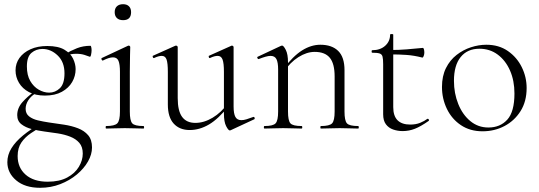

<svg xmlns="http://www.w3.org/2000/svg" viewBox="-20 -612 2564 914"><path d="M171 282Q99 282 57 246.5Q15 211 15 160Q15 125 34.5 93.5Q54 62 90 32.5Q126 3 175 -25L185 -14Q156 3 128 21.5Q100 40 82 66Q64 92 64 131Q64 186 102 219.5Q140 253 207 253Q263 253 300 233Q337 213 355.5 182Q374 151 374 119Q374 87 357.5 68Q341 49 314 38.5Q287 28 255 23Q223 18 191 14Q161 10 131.5 2.5Q102 -5 82 -20.5Q62 -36 62 -64Q62 -98 87 -126Q112 -154 140 -173L147 -166Q127 -154 114.5 -134.5Q102 -115 102 -94Q102 -71 118.5 -58Q135 -45 160.5 -39Q186 -33 213 -29Q249 -24 285 -18.5Q321 -13 351 -1.5Q381 10 399.5 31.5Q418 53 418 90Q418 123 399 156.5Q380 190 346 218.5Q312 247 267 264.5Q222 282 171 282ZM194 -157Q149 -157 118 -173.5Q87 -190 70.5 -217.5Q54 -245 54 -277Q54 -310 72.5 -336Q91 -362 125 -377.5Q159 -393 205 -393Q257 -393 286.5 -375.5Q316 -358 328 -332.5Q340 -307 340 -283Q340 -250 323.5 -221.5Q307 -193 274.5 -175Q242 -157 194 -157ZM214 -171Q243 -171 265 -192Q287 -213 287 -263Q287 -317 254.5 -348Q222 -379 182 -379Q152 -379 130 -360.5Q108 -342 108 -296Q108 -254 124 -226.5Q140 -199 164.5 -185Q189 -171 214 -171ZM287 -319V-353Q317 -371 346.5 -382.5Q376 -394 411 -394Q413 -394 414.5 -387Q416 -380 416 -373Q416 -363 413.5 -351.5Q411 -340 407 -342Q399 -345 382.5 -350.5Q366 -356 343 -356Q330 -356 318.5 -354Q307 -352 296 -349Z M485 0Q483 0 483 -6Q483 -12 485 -12Q526 -12 538.5 -25Q551 -38 551 -81V-270Q551 -306 544 -322.5Q537 -339 518 -339Q509 -339 497.5 -335.5Q486 -332 470 -324Q466 -323 463.5 -328.5Q461 -334 465 -336L589 -394Q592 -395 593 -395Q595 -395 597.5 -393Q600 -391 600 -388Q600 -381 599 -349.5Q598 -318 598 -271V-81Q598 -38 609.5 -25Q621 -12 663 -12Q666 -12 666 -6Q666 0 663 0Q646 0 623 -1Q600 -2 574 -2Q549 -2 526 -1Q503 0 485 0ZM566 -516Q547 -516 536.5 -526Q526 -536 526 -554Q526 -572 536.5 -582Q547 -592 566 -592Q584 -592 594 -582Q604 -572 604 -554Q604 -516 566 -516Z M883 7Q835 7 807 -23.5Q779 -54 779 -115V-270Q779 -311 773 -328.5Q767 -346 750 -346Q735 -346 714 -336Q710 -334 707.5 -340Q705 -346 709 -347L814 -394Q816 -395 818 -395Q820 -395 823 -393Q826 -391 826 -388V-145Q826 -84 847 -55.5Q868 -27 910 -27Q951 -27 992 -51.5Q1033 -76 1064 -119L1069 -108Q1020 -46 975 -19.5Q930 7 883 7ZM1092 -388V-105Q1092 -71 1100.5 -55.5Q1109 -40 1129 -40Q1140 -40 1153 -44Q1166 -48 1185 -55Q1190 -57 1192 -51.5Q1194 -46 1190 -44L1078 8Q1076 9 1074 9Q1067 9 1056.5 -11.5Q1046 -32 1046 -71V-270Q1046 -311 1039.5 -328.5Q1033 -346 1016 -346Q1001 -346 980 -336Q976 -334 974 -340Q972 -346 976 -347L1081 -394Q1083 -395 1084 -395Q1086 -395 1089 -393Q1092 -391 1092 -388Z M1508 0Q1505 0 1505 -6Q1505 -12 1508 -12Q1549 -12 1561 -25Q1573 -38 1573 -81V-248Q1573 -309 1550 -337Q1527 -365 1478 -365Q1440 -365 1400.5 -340Q1361 -315 1332 -271L1328 -283Q1375 -345 1418 -372Q1461 -399 1505 -399Q1560 -399 1590 -369.5Q1620 -340 1620 -278V-81Q1620 -38 1631.5 -25Q1643 -12 1685 -12Q1688 -12 1688 -6Q1688 0 1685 0Q1668 0 1645 -1Q1622 -2 1597 -2Q1572 -2 1548.5 -1Q1525 0 1508 0ZM1239 0Q1236 0 1236 -6Q1236 -12 1239 -12Q1280 -12 1292 -25Q1304 -38 1304 -81V-281Q1304 -315 1296 -330.5Q1288 -346 1268 -346Q1258 -346 1244 -342Q1230 -338 1212 -331Q1208 -330 1205.5 -335Q1203 -340 1207 -342L1318 -394Q1320 -395 1323 -395Q1330 -395 1340.5 -374.5Q1351 -354 1351 -315V-81Q1351 -38 1362.5 -25Q1374 -12 1416 -12Q1419 -12 1419 -6Q1419 0 1416 0Q1399 0 1376 -1Q1353 -2 1328 -2Q1303 -2 1279.5 -1Q1256 0 1239 0Z M1897 12Q1873 12 1851.5 4.5Q1830 -3 1817 -20.5Q1804 -38 1804 -68V-306Q1804 -331 1801 -342.5Q1798 -354 1787 -357.5Q1776 -361 1752 -361Q1749 -361 1749 -367Q1749 -373 1752 -373Q1790 -373 1813.5 -394Q1837 -415 1837 -447Q1837 -450 1844.5 -450Q1852 -450 1852 -447V-102Q1852 -60 1872.5 -39.5Q1893 -19 1933 -19Q1960 -19 1980.5 -27.5Q2001 -36 2014 -46Q2018 -48 2021 -43.5Q2024 -39 2020 -36Q1983 -10 1955 1Q1927 12 1897 12ZM1990 -338Q1951 -348 1915.5 -350.5Q1880 -353 1840 -353V-374Q1879 -374 1915.5 -377Q1952 -380 1993 -384Q1996 -384 1998 -377.5Q2000 -371 2000 -361Q2000 -354 1997 -345.5Q1994 -337 1990 -338Z M2277 13Q2218 13 2174.5 -16Q2131 -45 2107.5 -93.5Q2084 -142 2084 -198Q2084 -250 2103 -288Q2122 -326 2153.5 -350.5Q2185 -375 2222 -387Q2259 -399 2295 -399Q2355 -399 2398 -369Q2441 -339 2464 -292Q2487 -245 2487 -193Q2487 -129 2458 -83Q2429 -37 2381.5 -12Q2334 13 2277 13ZM2305 -5Q2361 -5 2395 -42.5Q2429 -80 2429 -167Q2429 -228 2408 -276Q2387 -324 2349.5 -352Q2312 -380 2262 -380Q2205 -380 2173 -340.5Q2141 -301 2141 -227Q2141 -168 2161.5 -117Q2182 -66 2219 -35.5Q2256 -5 2305 -5Z"/></svg>

Font: Cormorant Light Light
Style: Regular
Weight: 300
Version: Version 4.000